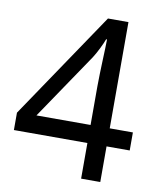

<svg xmlns="http://www.w3.org/2000/svg" viewBox="-81 -784 714 849"><g transform="rotate(10 275.5 -359.0)"><path d="M341 -160H11V-238L335 -718H427V-241H531V-160H427V0H341ZM341 -241V-415Q341 -442 342 -472Q343 -502 344 -531Q345 -560 346 -585Q347 -610 347 -626H343Q336 -607 323 -581Q310 -555 299 -538L98 -241Z"/></g></svg>

Font: tamil25
Style: Book
Weight: 400
Designer: Jelle Bosma - Monotype Design Team
Foundry: Monotype Imaging Inc.
Version: Version 2.003